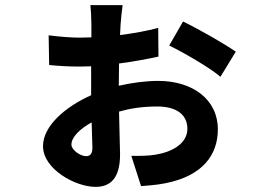

<svg xmlns="http://www.w3.org/2000/svg" viewBox="-20 -659 1040 750"><path d="M695 -575 641 -481C692 -457 804 -392 841 -359L901 -457C857 -488 757 -545 695 -575ZM338 -181 341 -82C341 -58 332 -49 316 -49C294 -49 259 -73 259 -94C259 -123 291 -155 338 -181ZM170 -521 172 -405C215 -401 246 -399 291 -399L336 -400V-319V-287C235 -242 148 -167 148 -88C148 2 275 71 353 71C411 71 449 38 449 -56L445 -223C487 -235 533 -243 595 -243C668 -243 712 -212 712 -156C712 -99 654 -66 589 -55C561 -50 528 -50 493 -50L531 68C554 66 591 64 625 57C774 28 831 -56 831 -154C831 -270 733 -343 598 -343C550 -343 496 -336 444 -324L445 -411C507 -419 563 -430 599 -438L598 -550C554 -538 502 -529 449 -522L451 -563C452 -582 457 -625 459 -639H333C335 -626 337 -582 337 -563V-513L291 -512C262 -512 216 -515 170 -521Z"/></svg>

Font: Noto Sans CJK TC
Style: Bold
Weight: 700
Designer: Ryoko NISHIZUKA 西塚涼子 (kana, bopomofo & ideographs); Paul D. Hunt (Latin, Greek & Cyrillic); Sandoll Communications 산돌커뮤니
Foundry: Adobe
Version: Version 2.004;hotconv 1.0.118;makeotfexe 2.5.65603